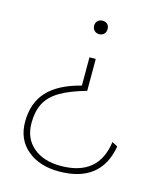

<svg xmlns="http://www.w3.org/2000/svg" viewBox="-104 -577 690 827"><g transform="rotate(15 241.0 -164.0)"><path d="M221 -472Q221 -485 229.5 -493.5Q238 -502 251 -502Q265 -502 273 -494Q281 -486 281 -472Q281 -459 273 -450.5Q265 -442 251 -442Q238 -442 229.5 -450.5Q221 -459 221 -472ZM41 5Q41 -79 88.5 -131Q136 -183 237 -209V-335H265V-193Q191 -172 148.5 -146.5Q106 -121 87.5 -85Q69 -49 69 3Q69 71 115 110Q161 149 237 149Q406 149 427 -8L452 5Q423 174 236 174Q149 174 95 128.5Q41 83 41 5Z"/></g></svg>

Font: Work Sans ExtraLight
Style: Regular
Weight: 280
Designer: Wei Huang
Foundry: Wei Huang
Version: Version 1.500